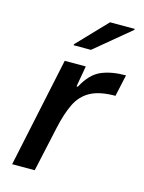

<svg xmlns="http://www.w3.org/2000/svg" viewBox="-112 -797 646 863"><g transform="rotate(15 211.0 -365.0)"><path d="M31 0 139 -510H237L220 -413H226Q260 -477 307 -497.5Q354 -518 422 -518L400 -417Q327 -417 284.5 -394Q242 -371 219.5 -325Q197 -279 182 -210L136 0ZM159 -588 160 -593 291 -730H406L405 -725L240 -588Z"/></g></svg>

Font: Saira Medium
Style: Italic
Weight: 500
Italic angle: -12°
Designer: Hector Gatti with collaboration of the Omnibus-Type team
Foundry: Omnibus-Type
Version: Version 1.100; ttfautohint (v1.8.3)